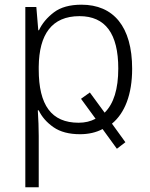

<svg xmlns="http://www.w3.org/2000/svg" viewBox="-20 -562 639 818"><path d="M320.8 9.8C357.4 9.8 389.6 2.4 417 -12.2L478 71.8L514.2 43.9L457 -35.2C511.7 -80.1 543 -159.7 543 -269C543 -448.7 463.4 -542 327.1 -542C277.8 -542 238.3 -531.2 209.5 -509.3C180.7 -487.3 159.2 -461.9 146 -433.1H143.1L134.8 -532.2H87.9V235.8H145V17.1C145 -12.2 143.6 -56.2 141.1 -91.8H145C158.2 -64 179.2 -40 208 -20C236.8 0 274.4 9.8 320.8 9.8ZM318.8 -493.2C428.7 -493.2 483.9 -418.9 483.9 -270C483.9 -182.6 464.4 -120.1 425.8 -82L362.8 -168L325.2 -141.1L387.2 -56.2C366.2 -44.9 342.3 -39.1 314.9 -39.1C199.2 -39.1 145 -113.8 145 -266.1V-277.8C146.5 -415 200.2 -493.2 318.8 -493.2Z"/></svg>

Font: Noto Reveo Sans
Style: Regular
Weight: 300
Designer: Monotype Design Team
Foundry: Monotype Imaging Inc.
Version: Version 2.007